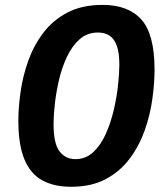

<svg xmlns="http://www.w3.org/2000/svg" viewBox="-20 -736 666 769"><path d="M264.6 12.1Q196.7 12.1 149.3 -13.7Q102 -39.6 77.7 -98Q53.5 -156.5 53.5 -252.1Q53.5 -304.9 62.3 -367.5Q71.1 -430.1 92.9 -491.7Q114.7 -553.2 152.9 -603.9Q191.2 -654.6 249.7 -685.5Q308.2 -716.4 390.9 -716.4Q494 -716.4 546.5 -657.4Q599 -598.4 599 -457.3Q599 -402 590 -338.1Q581.1 -274.1 559.1 -212.5Q537.1 -150.9 498.8 -99.9Q460.6 -48.9 403.1 -18.4Q345.6 12.1 264.6 12.1ZM282 -98.6Q323.5 -98.6 353.6 -126.7Q383.8 -154.8 404 -200.3Q424.2 -245.7 436 -297Q447.8 -348.2 452.9 -396.1Q458 -443.9 458 -476Q458 -525 447.7 -553.1Q437.3 -581.3 418.3 -593.5Q399.3 -605.7 372.4 -605.7Q329.6 -605.7 299.1 -578.9Q268.7 -552.1 248.3 -508.8Q227.9 -465.6 216.3 -415.8Q204.7 -365.9 199.6 -319.4Q194.5 -272.9 194.5 -239.8Q194.5 -160.7 218.5 -129.6Q242.4 -98.6 282 -98.6Z"/></svg>

Font: Bitter Thin
Style: Italic
Weight: 100
Italic angle: -9°
Designer: Sol Matas, and Bitter project Authors
Foundry: Sol Matas
Version: Version 2.002